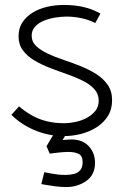

<svg xmlns="http://www.w3.org/2000/svg" viewBox="-20 -532 503 776"><path d="M259 -10H209L168 59L181 89Q195 87 208 85.5Q221 84 233 83Q245 82 256 82Q282 82 298 90Q314 98 314 124Q314 144 304.5 155.5Q295 167 279 171Q263 175 243 175Q230 175 216 173.5Q202 172 188 169.5Q174 167 159 164L147 212Q148 212 164 215Q180 218 203 221Q226 224 249 224Q293 224 328.5 199.5Q364 175 364 126Q364 84 336.5 56.5Q309 29 259 32Q252 33 245.5 33Q239 33 233 34ZM365 -439 386 -477Q359 -492 333.5 -499.5Q308 -507 284 -509.5Q260 -512 238 -512Q204 -512 171 -504.5Q138 -497 112 -481Q86 -465 70.5 -441.5Q55 -418 55 -385Q55 -352 72.5 -328.5Q90 -305 118.5 -288Q147 -271 182 -257.5Q217 -244 251.5 -232Q286 -220 315 -205.5Q344 -191 361.5 -171.5Q379 -152 379 -125Q379 -101 365.5 -84Q352 -67 330.5 -55.5Q309 -44 284.5 -39Q260 -34 238 -34Q203 -34 171 -41.5Q139 -49 111 -64.5Q83 -80 57 -102L26 -68Q66 -28 122 -5Q178 18 238 18Q274 18 308.5 9Q343 0 371 -18Q399 -36 416 -63Q433 -90 433 -127Q433 -164 415 -189.5Q397 -215 368.5 -233Q340 -251 305 -265Q270 -279 235.5 -290.5Q201 -302 172.5 -315.5Q144 -329 126 -346Q108 -363 108 -388Q108 -409 121.5 -424Q135 -439 156.5 -448Q178 -457 203 -461Q228 -465 250 -465Q269 -465 290 -462Q311 -459 330.5 -453Q350 -447 365 -439Z"/></svg>

Font: AdventPro_ExpandedRegular
Style: ExpandedRegular
Weight: 400
Width: 7
Designer: VivaRado, Andreas Kalpakidis
Foundry: VivaRado, Andreas Kalpakidis
Version: Version 3.000